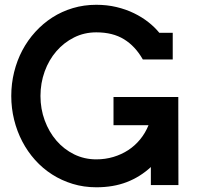

<svg xmlns="http://www.w3.org/2000/svg" viewBox="-20 -774 859 806"><path d="M613.3 2.9V-72.8Q568.4 -31.2 512 -9.5Q455.6 12.2 384.3 12.2Q332 12.2 285.4 -2Q238.8 -16.1 199 -41.5Q159.2 -66.9 127.4 -102.3Q95.7 -137.7 73.5 -180.2Q51.3 -222.7 39.3 -271.2Q27.3 -319.8 27.3 -371.1Q27.3 -422.9 39.3 -471.4Q51.3 -520 73.7 -562.5Q96.2 -605 128.2 -640.1Q160.2 -675.3 199.7 -700.7Q239.3 -726.1 285.9 -740Q332.5 -753.9 384.3 -753.9Q429.2 -753.9 469 -744.4Q508.8 -734.9 542.5 -718.5Q576.2 -702.1 603 -680.9Q629.9 -659.7 648.9 -636.2H705.1V-524.4H579.6Q547.9 -580.1 500.7 -609.1Q453.6 -638.2 384.3 -638.2Q333.5 -638.2 290.8 -616.7Q248 -595.2 216.6 -558.8Q185.1 -522.5 167.5 -473.9Q149.9 -425.3 149.9 -371.1Q149.9 -316.9 167.7 -268.6Q185.5 -220.2 216.8 -183.8Q248 -147.5 291 -126.2Q334 -105 384.3 -105Q421.9 -105 456.1 -115.2Q490.2 -125.5 518.6 -144Q546.9 -162.6 568.6 -189.2Q590.3 -215.8 603.5 -248.5H456.5V-366.7H728.5V-316.4L729 2.9Z"/></svg>

Font: Twentytwelve Slab
Style: TwentytwelveSlab
Weight: 700
Designer: Domenico Catapano
Version: Version 1.00 2012